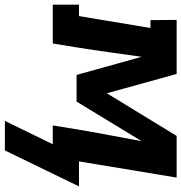

<svg xmlns="http://www.w3.org/2000/svg" viewBox="-14 -562 761 806"><g transform="rotate(90 367.0 -159.5)"><path d="M596 201H472L570 0H491L508 -104Q519 -171 532 -238.5Q545 -306 557 -373L391 -100H279L203 -373Q193 -306 184 -238.5Q175 -171 164 -104L147 0H-16V-110H32L82 -410H49L48 -520H275L356 -227L535 -520H710L642 -110H747Z"/></g></svg>

Font: Iosevka Etoile Extrabold
Style: Italic
Weight: 800
Italic angle: -9°
Designer: Belleve Invis
Foundry: Belleve Invis
Version: Version 22.1.2; ttfautohint (v1.8.4)